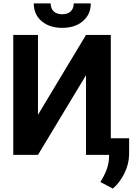

<svg xmlns="http://www.w3.org/2000/svg" viewBox="-20 -918 817 1138"><path d="M58.6 0ZM489.7 -710.9H636.7V0H489.7V-472.2L205.1 0H58.6V-710.9H205.1V-237.8ZM518.1 -897.9Q518.1 -833 471.4 -793Q424.8 -752.9 349.1 -752.9Q273.4 -752.9 226.8 -792.5Q180.2 -832 180.2 -897.9H280.3Q280.3 -867.2 298.6 -850.3Q316.9 -833.5 349.1 -833.5Q380.9 -833.5 398.9 -850.3Q417 -867.2 417 -897.9ZM648.9 199.7 575.2 161.1 592.8 129.4Q625.5 69.8 626.5 10.7V-98.6H745.6L745.1 -1Q744.6 53.2 717.8 108.4Q690.9 163.6 648.9 199.7Z"/></svg>

Font: Roboto-o
Style: o-Bold
Weight: 700
Designer: Google
Version: Version 2.134; 2016; ttfautohint (v1.6)